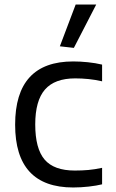

<svg xmlns="http://www.w3.org/2000/svg" viewBox="-20 -821 515 850"><path d="M245 -616 315 -801H406L307 -609ZM304 9Q47 9 47 -269Q47 -549 304 -549Q335 -549 369 -545.5Q403 -542 432 -535V-461Q402 -468 372 -471Q342 -474 313 -474Q222 -474 179 -424.5Q136 -375 136 -270Q136 -163 177.5 -114.5Q219 -66 311 -66Q344 -66 371.5 -68.5Q399 -71 432 -78V-5Q408 1 373 5Q338 9 304 9Z"/></svg>

Font: Encode Sans
Style: Regular
Weight: 400
Designer: Pablo Impallari, Andres Torresi
Foundry: Pablo Impallari, Andres Torresi
Version: Version 1.000; ttfautohint (v1.00) -l 8 -r 50 -G 200 -x 14 -